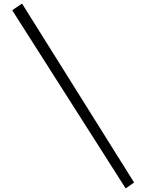

<svg xmlns="http://www.w3.org/2000/svg" viewBox="-20 -780 825 1071"><path d="M681 271 48 -723 103 -760 728 238Z"/></svg>

Font: Lora Italic
Style: Italic
Weight: 400
Italic angle: -3°
Designer: Olga Karpushina, Alexei Vanyashin (Cyrillic)
Foundry: Cyreal
Version: Version 2.210; ttfautohint (v1.8.1.43-b0c9)